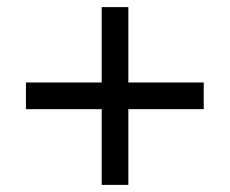

<svg xmlns="http://www.w3.org/2000/svg" viewBox="-20 -520 646 540"><path d="M266 0H341V-213H553V-288H341V-500H266V-288H53V-213H266Z"/></svg>

Font: Plus Jakarta Sans
Style: Regular
Weight: 400
Designer: Gumpita Rahayu
Foundry: Tokotype
Version: Version 2.004; ttfautohint (v1.8.3)